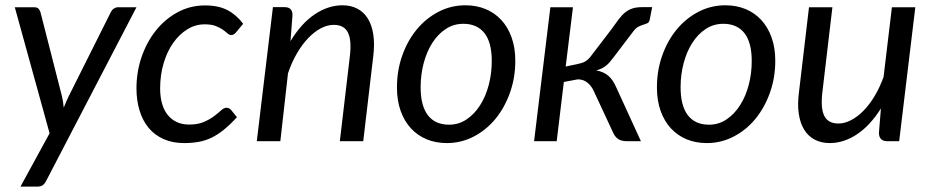

<svg xmlns="http://www.w3.org/2000/svg" viewBox="-20 -534 3523 726"><path d="M154 151Q148.5 161.5 141.2 166.5Q134 171.5 123 171.5H57.5L167.5 -30L36 -506.5H109.5Q120.5 -506.5 125.5 -501.2Q130.5 -496 133 -488L214.5 -169Q217 -158.5 218.5 -148Q220 -137.5 221 -127Q225 -137.5 229.8 -148.2Q234.5 -159 239.5 -169.5L399.5 -489Q403.5 -497 410.8 -501.8Q418 -506.5 425.5 -506.5H496Z M876 -91Q850 -62.5 826.5 -43.5Q803 -24.5 779.5 -13.2Q756 -2 730.8 2.5Q705.5 7 676.5 7Q632.5 7 598.8 -8Q565 -23 542.2 -50.2Q519.5 -77.5 507.8 -115.8Q496 -154 496 -200Q496 -261.5 515.2 -318Q534.5 -374.5 569 -418Q603.5 -461.5 651.2 -487.5Q699 -513.5 755.5 -513.5Q806 -513.5 840 -495.8Q874 -478 899.5 -444L871.5 -410.5Q868 -406.5 863.8 -404Q859.5 -401.5 854 -401.5Q847 -401.5 840.2 -407.8Q833.5 -414 822.5 -421.8Q811.5 -429.5 795.2 -435.8Q779 -442 753.5 -442Q719 -442 688.5 -423.2Q658 -404.5 635 -372Q612 -339.5 598.8 -295Q585.5 -250.5 585.5 -199.5Q585.5 -168.5 592.5 -143.2Q599.5 -118 613.5 -100.2Q627.5 -82.5 647.8 -72.8Q668 -63 695 -63Q728.5 -63 751.2 -73Q774 -83 789.5 -94.8Q805 -106.5 815.8 -116.5Q826.5 -126.5 837 -126.5Q846.5 -126.5 854 -118L876 -91Z M951 0 1012 -507H1056Q1086 -507 1086 -477L1078.5 -378.5Q1119 -445.5 1170 -479.8Q1221 -514 1275 -514Q1307 -514 1331.2 -501.2Q1355.5 -488.5 1370.8 -464Q1386 -439.5 1391.5 -403.8Q1397 -368 1391.5 -322.5L1353.5 0H1265L1303 -322.5Q1310 -382.5 1295.5 -411.2Q1281 -440 1242 -440Q1218 -440 1193.2 -427Q1168.5 -414 1145.5 -390Q1122.5 -366 1102.8 -332.2Q1083 -298.5 1069 -257L1040 0Z M1678 -62.5Q1714.5 -62.5 1744.2 -82.5Q1774 -102.5 1795.2 -135.8Q1816.5 -169 1828 -212.5Q1839.5 -256 1839.5 -303.5Q1839.5 -373.5 1811.8 -408.8Q1784 -444 1732 -444Q1695 -444 1665.2 -424.2Q1635.5 -404.5 1614.5 -371.5Q1593.5 -338.5 1582 -295Q1570.5 -251.5 1570.5 -204Q1570.5 -134 1598 -98.2Q1625.5 -62.5 1678 -62.5ZM1669.5 7Q1628 7 1593.5 -7.2Q1559 -21.5 1534 -48.5Q1509 -75.5 1495 -114.5Q1481 -153.5 1481 -203.5Q1481 -267.5 1501 -324Q1521 -380.5 1556 -422.8Q1591 -465 1638.2 -489.5Q1685.5 -514 1740 -514Q1781.5 -514 1816 -499.8Q1850.5 -485.5 1875.5 -458.5Q1900.5 -431.5 1914.5 -392.5Q1928.5 -353.5 1928.5 -304Q1928.5 -240.5 1908.5 -184Q1888.5 -127.5 1853.8 -85Q1819 -42.5 1771.5 -17.8Q1724 7 1669.5 7Z M2292.5 -424Q2308 -446 2320 -461.8Q2332 -477.5 2344.5 -487.5Q2357 -497.5 2372 -502.2Q2387 -507 2408.5 -507H2446L2437 -461Q2435 -450 2428.8 -446.8Q2422.5 -443.5 2413.8 -441Q2405 -438.5 2394.8 -433.5Q2384.5 -428.5 2374 -414.5L2299.5 -316.5Q2292 -306.5 2285 -298.5Q2278 -290.5 2270.5 -284.8Q2263 -279 2254.2 -274.8Q2245.5 -270.5 2234.5 -268Q2263 -262.5 2280.8 -247Q2298.5 -231.5 2310.5 -203L2403.5 0H2353Q2330 0 2318.2 -7.8Q2306.5 -15.5 2299.5 -30L2225.5 -189Q2217 -208.5 2201.5 -221.2Q2186 -234 2165 -234L2112 -224L2085 0H1999.5L2061 -506.5H2146.5L2119 -282.5L2162.5 -291.5Q2172.5 -293.5 2180 -296Q2187.5 -298.5 2193.8 -302.2Q2200 -306 2205.5 -311.5Q2211 -317 2216.5 -324.5Z M2661 -62.5Q2697.5 -62.5 2727.2 -82.5Q2757 -102.5 2778.2 -135.8Q2799.5 -169 2811 -212.5Q2822.5 -256 2822.5 -303.5Q2822.5 -373.5 2794.8 -408.8Q2767 -444 2715 -444Q2678 -444 2648.2 -424.2Q2618.5 -404.5 2597.5 -371.5Q2576.5 -338.5 2565 -295Q2553.5 -251.5 2553.5 -204Q2553.5 -134 2581 -98.2Q2608.5 -62.5 2661 -62.5ZM2652.5 7Q2611 7 2576.5 -7.2Q2542 -21.5 2517 -48.5Q2492 -75.5 2478 -114.5Q2464 -153.5 2464 -203.5Q2464 -267.5 2484 -324Q2504 -380.5 2539 -422.8Q2574 -465 2621.2 -489.5Q2668.5 -514 2723 -514Q2764.5 -514 2799 -499.8Q2833.5 -485.5 2858.5 -458.5Q2883.5 -431.5 2897.5 -392.5Q2911.5 -353.5 2911.5 -304Q2911.5 -240.5 2891.5 -184Q2871.5 -127.5 2836.8 -85Q2802 -42.5 2754.5 -17.8Q2707 7 2652.5 7Z M3127.5 -506.5 3089.5 -184.5Q3082.5 -125 3096.8 -96Q3111 -67 3150.5 -67Q3173.5 -67 3197.8 -79.5Q3222 -92 3244.8 -115Q3267.5 -138 3287 -170.5Q3306.5 -203 3321 -243L3352.5 -506.5H3441L3380 0H3336Q3303.5 0 3303.5 -32L3311 -124Q3270.5 -59.5 3220.5 -26.2Q3170.5 7 3117.5 7Q3085.5 7 3061 -5.8Q3036.5 -18.5 3021.2 -43Q3006 -67.5 3000.5 -103Q2995 -138.5 3001 -184.5L3039 -506.5Z"/></svg>

Font: Lato
Style: Italic
Weight: 400
Italic angle: -7°
Designer: Lukasz Dziedzic
Foundry: tyPoland Lukasz Dziedzic
Version: Version 2.007; 2014-02-27